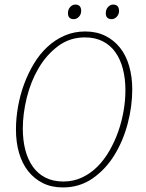

<svg xmlns="http://www.w3.org/2000/svg" viewBox="-20 -810 640 842"><path d="M256 12Q206 12 168 -7Q130 -26 103.5 -59.5Q77 -93 63.5 -139.5Q50 -186 50 -242Q50 -291 59 -342Q68 -393 85.5 -440.5Q103 -488 128.5 -530.5Q154 -573 188 -604.5Q222 -636 263.5 -654Q305 -672 354 -672Q403 -672 441.5 -653Q480 -634 506.5 -600.5Q533 -567 546.5 -520Q560 -473 560 -418Q560 -344 540 -268Q520 -192 481.5 -129.5Q443 -67 386 -27.5Q329 12 256 12ZM258 -14Q302 -14 339.5 -31.5Q377 -49 407 -79Q437 -109 460 -149Q483 -189 498.5 -233Q514 -277 522 -323.5Q530 -370 530 -414Q530 -465 519 -507.5Q508 -550 486 -581Q464 -612 430.5 -629Q397 -646 352 -646Q286 -646 235 -608Q184 -570 149.5 -511.5Q115 -453 97.5 -382Q80 -311 80 -246Q80 -195 91 -152.5Q102 -110 124 -79Q146 -48 179.5 -31Q213 -14 258 -14ZM304 -726Q278 -726 278 -752Q278 -769 288 -779.5Q298 -790 310 -790Q336 -790 336 -762Q336 -747 326 -736.5Q316 -726 304 -726ZM470 -726Q444 -726 444 -752Q444 -769 454 -779.5Q464 -790 476 -790Q502 -790 502 -762Q502 -747 492 -736.5Q482 -726 470 -726Z"/></svg>

Font: Source Code Pro ExtraLight
Style: Italic
Weight: 200
Italic angle: -11°
Monospace: yes
Designer: Paul D. Hunt, Teo Tuominen
Foundry: Adobe Systems Incorporated
Version: Version 1.050;PS 1.000;hotconv 16.6.51;makeotf.lib2.5.65220